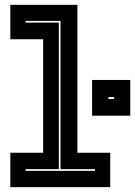

<svg xmlns="http://www.w3.org/2000/svg" viewBox="-20 -770 556 790"><path d="M22.5 0V-141.5H157.5V-608.5H22.5V-750H298.5V-141.5H433.5V0ZM85.5 -67H371V-74H229V-684H85.5V-677H222V-74H85.5ZM359 -294V-441H516V-294ZM426 -362.5H450V-370.5H426Z"/></svg>

Font: Tourney ExtraBold
Style: Regular
Weight: 800
Designer: Tyler Finck
Foundry: Etcetera Type Co
Version: Version 1.015